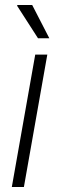

<svg xmlns="http://www.w3.org/2000/svg" viewBox="-20 -743 235 763"><path d="M27 0 120 -526H168L75 0ZM131 -591 48 -720 49 -723H108L176 -591Z"/></svg>

Font: Archivo SemiBold Thin
Style: Italic
Weight: 250
Italic angle: -10°
Version: Version 2.001